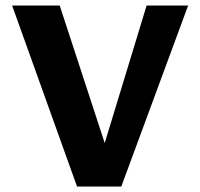

<svg xmlns="http://www.w3.org/2000/svg" viewBox="-20 -678 727 698"><path d="M260 0 24 -658H197L398 -44H326L513 -658H664L421 0Z"/></svg>

Font: Ysabeau SC ExtraBold
Style: Regular
Weight: 800
Designer: Christian Thalmann (Catharsis Fonts)
Version: Version 2.001;gftools[0.9.30]; featfreeze: smcp